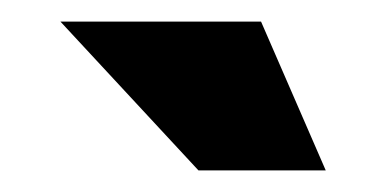

<svg xmlns="http://www.w3.org/2000/svg" viewBox="-20 -743 360 178"><path d="M164 -585 36 -723H222L282 -585Z"/></svg>

Font: Montagu Slab 24pt
Style: Bold
Weight: 700
Designer: Florian Karsten
Foundry: Florian Karsten
Version: Version 1.000